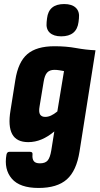

<svg xmlns="http://www.w3.org/2000/svg" viewBox="-20 -734 493 951"><path d="M250 -505Q308 -505 357 -496Q406 -487 453 -485L374 16Q359 112 311 154.5Q263 197 171 197Q78 197 38.5 151Q-1 105 12 32Q15 18 26 18H129Q143 18 141 32Q139 52 147 63.5Q155 75 178 75Q204 75 216 61Q228 47 234 11L249 -83Q218 -57 186 -43.5Q154 -30 120 -30Q62 -30 40.5 -69.5Q19 -109 32 -187L56 -338Q70 -427 115.5 -466Q161 -505 250 -505ZM204 -155Q218 -155 232.5 -161.5Q247 -168 264 -182L297 -382Q286 -384 274 -386Q262 -388 249 -388Q226 -388 213.5 -374.5Q201 -361 196 -328L176 -207Q171 -179 178.5 -167Q186 -155 204 -155ZM283 -554Q246 -554 226.5 -572Q207 -590 211 -625L213 -643Q221 -714 298 -714Q336 -714 355.5 -695.5Q375 -677 371 -643L369 -625Q360 -554 283 -554Z"/></svg>

Font: Sofia Sans Condensed Black
Style: Italic
Weight: 900
Italic angle: -9°
Version: Version 4.100